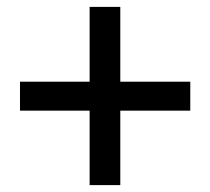

<svg xmlns="http://www.w3.org/2000/svg" viewBox="-20 -650 610 557"><path d="M240 -113H329V-329H532V-413H329V-630H240V-413H38V-329H240Z"/></svg>

Font: Noto Sans TC Medium
Style: Regular
Weight: 500
Designer: Ryoko NISHIZUKA 西塚涼子 (kana, bopomofo & ideographs); Paul D. Hunt (Latin, Greek & Cyrillic); Sandoll Communications 산돌커뮤니
Foundry: Adobe
Version: Version 2.004;hotconv 1.0.118;makeotfexe 2.5.65603